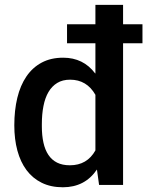

<svg xmlns="http://www.w3.org/2000/svg" viewBox="-20 -782 622 812"><path d="M246 10Q195 10 156.5 -9Q118 -28 92.2 -62.5Q66.5 -97 53.5 -145.2Q40.5 -193.5 40.5 -252Q40.5 -315.5 53.2 -368.2Q66 -421 91.8 -458.8Q117.5 -496.5 156.2 -517.2Q195 -538 247 -538Q332.5 -538 382.5 -471.5H383.5V-599H263.5V-679.5H383.5V-761.5H500.5V-679.5H582.5V-599H500.5V0H399L390 -65Q364 -27 328 -8.5Q292 10 246 10ZM275.5 -83Q348.5 -83 383.5 -146V-381Q347 -445 276.5 -445Q244.5 -445 222 -431.2Q199.5 -417.5 185 -392.8Q170.5 -368 163.8 -333.5Q157 -299 157 -257.5V-247Q157 -209 163.8 -178.5Q170.5 -148 184.8 -126.8Q199 -105.5 221.5 -94.2Q244 -83 275.5 -83Z"/></svg>

Font: Roberto Sans Medium
Style: Regular
Weight: 500
Designer: Google (font) & Cristiano Sobral (main changes)
Version: Version 1.000;October 12, 2021;FontCreator 14.0.0.2814 64-bi